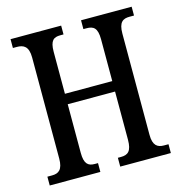

<svg xmlns="http://www.w3.org/2000/svg" viewBox="-106 -810 855 905"><g transform="rotate(-15 321.5 -357.0)"><path d="M26 0H273V-43H257C225 -43 207 -57 207 -111V-348H438V-113C438 -57 419 -43 385 -43H370V0H617V-43H595C564 -43 542 -56 542 -109V-603C542 -659 563 -671 595 -671H617V-714H370V-671H385C419 -671 438 -659 438 -603V-399H207V-604C207 -659 225 -671 257 -671H273V-714H26V-671H45C78 -671 102 -659 102 -604V-111C102 -57 81 -43 49 -43H26Z"/></g></svg>

Font: Noto Serif Ethiopic ExtraCondensed Medium
Style: Regular
Weight: 500
Width: 2
Designer: Monotype Design Team
Foundry: Monotype Imaging Inc.
Version: Version 2.102